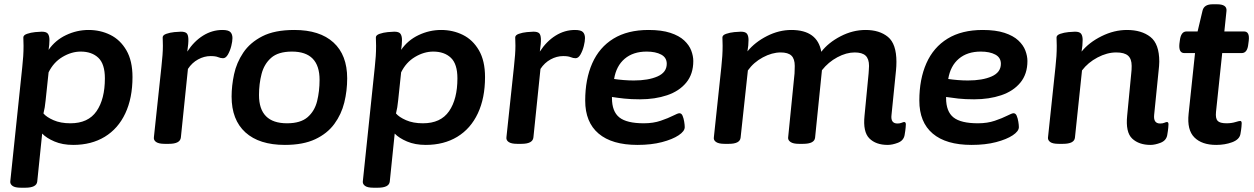

<svg xmlns="http://www.w3.org/2000/svg" viewBox="-20 -670 5858 897"><path d="M78 207Q50 207 38.5 198.5Q27 190 28 178L84 -357Q87 -384 88.5 -407.5Q90 -431 90 -456Q90 -467 89.5 -476Q89 -485 89 -495Q89 -506 106.5 -512Q124 -518 144.5 -520Q165 -522 175 -522Q197 -522 204 -512Q211 -502 211 -483Q211 -462 207 -437Q238 -482 288.5 -506Q339 -530 394 -530Q449 -530 495.5 -507Q542 -484 570.5 -435Q599 -386 599 -310Q599 -212 565.5 -140.5Q532 -69 469.5 -31Q407 7 322 7Q272 7 234.5 -9Q197 -25 177 -46L154 178Q151 207 98 207ZM309 -94Q392 -94 431 -150.5Q470 -207 470 -304Q470 -371 439.5 -400Q409 -429 357 -429Q314 -429 272 -404Q230 -379 207 -332L193 -200Q190 -167 183 -140Q197 -123 230 -108.5Q263 -94 309 -94Z M749 2Q722 2 709.5 -6.5Q697 -15 699 -29L734 -357Q741 -419 741 -456Q741 -470 740.5 -478Q740 -486 740 -495Q740 -506 757 -512Q774 -518 794.5 -520Q815 -522 825 -522Q843 -522 851 -515.5Q859 -509 860 -489Q861 -469 855 -429Q886 -477 928.5 -503.5Q971 -530 1019 -530Q1047 -530 1056.5 -520Q1066 -510 1066 -492Q1066 -477 1060.5 -455Q1055 -433 1045 -415.5Q1035 -398 1022 -398Q1011 -398 999 -403Q987 -408 964 -408Q934 -408 905.5 -392.5Q877 -377 858 -348L825 -28Q822 2 769 2Z M1311 7Q1191 7 1126.5 -51.5Q1062 -110 1062 -219Q1062 -269 1073.5 -323Q1085 -377 1116.5 -424Q1148 -471 1205.5 -500.5Q1263 -530 1355 -530Q1474 -530 1538 -471.5Q1602 -413 1602 -304Q1602 -246 1588.5 -191Q1575 -136 1542 -91Q1509 -46 1452.5 -19.5Q1396 7 1311 7ZM1321 -94Q1384 -94 1417 -122.5Q1450 -151 1461.5 -197.5Q1473 -244 1473 -297Q1473 -429 1344 -429Q1280 -429 1247 -400Q1214 -371 1202 -324.5Q1190 -278 1190 -226Q1190 -94 1321 -94Z M1725 207Q1697 207 1685.5 198.5Q1674 190 1675 178L1731 -357Q1734 -384 1735.5 -407.5Q1737 -431 1737 -456Q1737 -467 1736.5 -476Q1736 -485 1736 -495Q1736 -506 1753.5 -512Q1771 -518 1791.5 -520Q1812 -522 1822 -522Q1844 -522 1851 -512Q1858 -502 1858 -483Q1858 -462 1854 -437Q1885 -482 1935.5 -506Q1986 -530 2041 -530Q2096 -530 2142.5 -507Q2189 -484 2217.5 -435Q2246 -386 2246 -310Q2246 -212 2212.5 -140.5Q2179 -69 2116.5 -31Q2054 7 1969 7Q1919 7 1881.5 -9Q1844 -25 1824 -46L1801 178Q1798 207 1745 207ZM1956 -94Q2039 -94 2078 -150.5Q2117 -207 2117 -304Q2117 -371 2086.5 -400Q2056 -429 2004 -429Q1961 -429 1919 -404Q1877 -379 1854 -332L1840 -200Q1837 -167 1830 -140Q1844 -123 1877 -108.5Q1910 -94 1956 -94Z M2396 2Q2369 2 2356.5 -6.5Q2344 -15 2346 -29L2381 -357Q2388 -419 2388 -456Q2388 -470 2387.5 -478Q2387 -486 2387 -495Q2387 -506 2404 -512Q2421 -518 2441.5 -520Q2462 -522 2472 -522Q2490 -522 2498 -515.5Q2506 -509 2507 -489Q2508 -469 2502 -429Q2533 -477 2575.5 -503.5Q2618 -530 2666 -530Q2694 -530 2703.5 -520Q2713 -510 2713 -492Q2713 -477 2707.5 -455Q2702 -433 2692 -415.5Q2682 -398 2669 -398Q2658 -398 2646 -403Q2634 -408 2611 -408Q2581 -408 2552.5 -392.5Q2524 -377 2505 -348L2472 -28Q2469 2 2416 2Z M2958 7Q2839 7 2776.5 -46Q2714 -99 2714 -200Q2714 -300 2747 -374.5Q2780 -449 2846 -489.5Q2912 -530 3010 -530Q3071 -530 3112 -516.5Q3153 -503 3176.5 -481Q3200 -459 3209.5 -433.5Q3219 -408 3219 -385Q3219 -324 3186 -284Q3153 -244 3096.5 -225Q3040 -206 2970 -206Q2928 -206 2896 -209.5Q2864 -213 2839 -217V-212Q2839 -149 2873.5 -121.5Q2908 -94 2988 -94Q3032 -94 3067 -106Q3102 -118 3124.5 -129.5Q3147 -141 3154 -141Q3164 -141 3169 -129Q3174 -117 3176.5 -101.5Q3179 -86 3179 -76Q3179 -57 3150.5 -38Q3122 -19 3072.5 -6Q3023 7 2958 7ZM2941 -294Q3009 -294 3052 -313Q3095 -332 3095 -372Q3095 -401 3069 -415Q3043 -429 3001 -429Q2938 -429 2898.5 -395.5Q2859 -362 2849 -301Q2869 -298 2893.5 -296Q2918 -294 2941 -294Z M4127 7Q4072 7 4041.5 -23.5Q4011 -54 4019 -130L4038 -327Q4038 -334 4039 -342.5Q4040 -351 4040 -362Q4040 -395 4024 -410Q4008 -425 3973 -425Q3934 -425 3892 -402.5Q3850 -380 3820 -342L3788 -27Q3785 2 3732 2H3712Q3686 2 3673.5 -6.5Q3661 -15 3662 -27L3692 -327Q3692 -336 3692.5 -343.5Q3693 -351 3693 -362Q3693 -395 3677.5 -410Q3662 -425 3627 -425Q3587 -425 3544 -402Q3501 -379 3474 -341L3440 -27Q3437 2 3385 2H3365Q3338 2 3325.5 -6.5Q3313 -15 3315 -28L3350 -357Q3353 -384 3354.5 -408.5Q3356 -433 3356 -456Q3356 -467 3355.5 -476Q3355 -485 3355 -495Q3355 -506 3372.5 -512Q3390 -518 3410.5 -520Q3431 -522 3441 -522Q3463 -522 3470 -512Q3477 -502 3477 -483Q3477 -458 3472 -430Q3507 -473 3563 -501.5Q3619 -530 3677 -530Q3799 -530 3817 -428Q3850 -471 3907 -500.5Q3964 -530 4024 -530Q4089 -530 4128.5 -497.5Q4168 -465 4168 -381Q4168 -371 4167.5 -361Q4167 -351 4166 -341L4145 -133Q4140 -93 4173 -93Q4184 -93 4192.5 -96.5Q4201 -100 4204 -100Q4212 -100 4212 -89Q4212 -86 4211 -73.5Q4210 -61 4206 -38Q4201 -13 4175 -3Q4149 7 4127 7Z M4519 7Q4400 7 4337.5 -46Q4275 -99 4275 -200Q4275 -300 4308 -374.5Q4341 -449 4407 -489.5Q4473 -530 4571 -530Q4632 -530 4673 -516.5Q4714 -503 4737.5 -481Q4761 -459 4770.5 -433.5Q4780 -408 4780 -385Q4780 -324 4747 -284Q4714 -244 4657.5 -225Q4601 -206 4531 -206Q4489 -206 4457 -209.5Q4425 -213 4400 -217V-212Q4400 -149 4434.5 -121.5Q4469 -94 4549 -94Q4593 -94 4628 -106Q4663 -118 4685.5 -129.5Q4708 -141 4715 -141Q4725 -141 4730 -129Q4735 -117 4737.5 -101.5Q4740 -86 4740 -76Q4740 -57 4711.5 -38Q4683 -19 4633.5 -6Q4584 7 4519 7ZM4502 -294Q4570 -294 4613 -313Q4656 -332 4656 -372Q4656 -401 4630 -415Q4604 -429 4562 -429Q4499 -429 4459.5 -395.5Q4420 -362 4410 -301Q4430 -298 4454.5 -296Q4479 -294 4502 -294Z M5355 7Q5301 7 5269.5 -22.5Q5238 -52 5246 -130L5265 -327Q5266 -336 5266.5 -343.5Q5267 -351 5267 -362Q5267 -395 5250 -410Q5233 -425 5195 -425Q5152 -425 5107.5 -401.5Q5063 -378 5035 -341L5002 -27Q4999 2 4946 2H4926Q4898 2 4886.5 -6.5Q4875 -15 4876 -27L4911 -357Q4914 -384 4915.5 -407.5Q4917 -431 4917 -456Q4917 -467 4916.5 -476Q4916 -485 4916 -495Q4916 -506 4933.5 -512Q4951 -518 4971.5 -520Q4992 -522 5002 -522Q5024 -522 5031 -512Q5038 -502 5038 -483Q5038 -458 5033 -429Q5068 -472 5126.5 -501Q5185 -530 5245 -530Q5313 -530 5354.5 -497.5Q5396 -465 5396 -382Q5396 -371 5395 -361Q5394 -351 5393 -341L5372 -133Q5368 -93 5400 -93Q5412 -93 5420 -96.5Q5428 -100 5432 -100Q5439 -100 5439 -89Q5439 -86 5438 -73.5Q5437 -61 5433 -38Q5428 -13 5402 -3Q5376 7 5355 7Z M5662 7Q5595 7 5560 -28Q5525 -63 5533 -138L5563 -422H5513Q5486 -422 5490 -465L5492 -480Q5497 -523 5523 -523H5575L5598 -620Q5605 -650 5645 -650H5666Q5713 -650 5710 -619L5700 -523H5792Q5819 -523 5814 -480L5812 -465Q5808 -422 5781 -422H5690L5661 -147Q5658 -117 5668.5 -105.5Q5679 -94 5710 -94Q5733 -94 5751 -99.5Q5769 -105 5774 -105Q5781 -105 5781 -94Q5781 -91 5780 -78Q5779 -65 5775 -43Q5770 -18 5736.5 -5.5Q5703 7 5662 7Z"/></svg>

Font: Asap Semi Expanded Semi Expanded SemiBold
Style: Italic
Weight: 600
Width: 6
Italic angle: -6°
Designer: Pablo Cosgaya
Foundry: Omnibus-Type
Version: Version 3.001; ttfautohint (v1.8.4.7-5d5b)